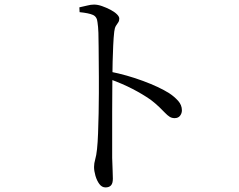

<svg xmlns="http://www.w3.org/2000/svg" viewBox="-20 -778 1040 837"><path d="M440 39Q424 39 413 24Q402 9 396 -12Q390 -33 390 -50Q390 -66 395 -83Q400 -100 403 -128Q406 -156 407.5 -197.5Q409 -239 410 -284.5Q411 -330 411 -372Q411 -414 411 -442Q411 -473 410.5 -506.5Q410 -540 410 -573Q410 -606 409 -634.5Q408 -663 405 -681Q403 -705 385 -713Q367 -721 327 -725L326 -746Q346 -750 361 -754Q376 -758 390 -758Q406 -758 424.5 -751.5Q443 -745 460.5 -736Q478 -727 489 -716.5Q500 -706 500 -697Q500 -687 495.5 -680.5Q491 -674 485.5 -665.5Q480 -657 478 -640Q475 -614 473.5 -579Q472 -544 471 -508.5Q470 -473 470 -445Q470 -424 469.5 -382.5Q469 -341 469 -289.5Q469 -238 469 -186Q469 -134 469 -90Q470 -57 471 -34.5Q472 -12 472 1Q472 21 464 30Q456 39 440 39ZM741 -263Q729 -263 719.5 -269Q710 -275 699.5 -286Q689 -297 674 -311.5Q659 -326 637 -343Q601 -368 557.5 -390.5Q514 -413 459 -433V-466Q534 -451 604 -425Q674 -399 717 -372Q740 -357 756.5 -338.5Q773 -320 773 -297Q773 -284 765 -273.5Q757 -263 741 -263Z"/></svg>

Font: Noto Serif JP ExtraLight
Style: Regular
Weight: 400
Version: Version 2.003-H1;hotconv 1.1.1;makeotfexe 2.6.0